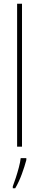

<svg xmlns="http://www.w3.org/2000/svg" viewBox="-20 -780 207 1021"><path d="M97 0H71V-760H97ZM120 71Q111 105 96 146Q81 187 61 221H48V211Q55 193 64 165.5Q73 138 80.5 109.5Q88 81 90 61H120Z"/></svg>

Font: Noto Sans Lao UI ExtCond Thin
Style: Regular
Weight: 100
Width: 2
Designer: Monotype Design Team
Foundry: Monotype Imaging Inc.
Version: Version 2.000; ttfautohint (v1.8.4.7-5d5b)